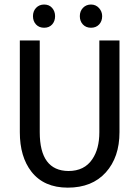

<svg xmlns="http://www.w3.org/2000/svg" viewBox="-20 -820 561 856"><path d="M512.7 -230.5Q512.7 -119.1 451.7 -51.3Q390.6 16.6 282.2 16.6Q175.8 16.6 120.1 -54.7Q68.4 -121.1 68.4 -230.5V-639.6H157.2V-230.5Q157.2 -58.6 285.2 -57.6Q356.4 -57.6 391.6 -110.4Q422.9 -156.2 422.9 -230.5V-639.6H512.7ZM385.7 -696.3Q363.3 -696.3 349.6 -710.9Q335.9 -725.6 335.9 -748Q335.9 -770.5 350.1 -785.2Q364.3 -799.8 385.7 -799.8Q407.2 -799.8 421.4 -784.2Q435.5 -768.6 435.5 -748Q435.5 -725.6 421.9 -710.9Q408.2 -696.3 385.7 -696.3ZM176.8 -696.3Q154.3 -696.3 140.6 -710.9Q127 -725.6 127 -748Q127 -770.5 141.1 -785.2Q155.3 -799.8 176.8 -799.8Q199.2 -799.8 212.4 -784.7Q225.6 -769.5 225.6 -748Q225.6 -725.6 212.4 -710.9Q199.2 -696.3 176.8 -696.3Z"/></svg>

Font: Puritan
Style: Regular
Weight: 400
Version: 2.0a